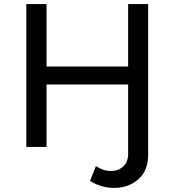

<svg xmlns="http://www.w3.org/2000/svg" viewBox="-20 -720 855 941"><path d="M421 167 450 94Q486 118 524 118Q560 118 584 96Q608 74 608 34V-306H208V0H109V-700H208V-394H608V-700H706V39Q706 117 657.5 159Q609 201 540 201Q477 201 421 167Z"/></svg>

Font: false
Style: Regular
Weight: 500
Designer: Julieta Ulanovsky
Foundry: Julieta Ulanovsky
Version: Version 7.222;hotconv 1.0.109;makeotfexe 2.5.65596